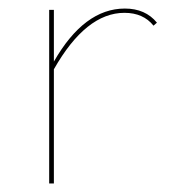

<svg xmlns="http://www.w3.org/2000/svg" viewBox="-20 -429 411 449"><path d="M272 -409Q320 -409 347 -376L339 -369Q315 -399 271 -399Q181 -399 106 -267V0H95V-406H106V-285Q177 -409 272 -409Z"/></svg>

Font: EauTest Hairline
Style: Regular
Weight: 250
Designer: Christian Thalmann (Catharsis Fonts)
Version: Version 0.001;PS 000.001;hotconv 1.0.88;makeotf.lib2.5.64775